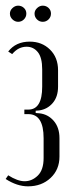

<svg xmlns="http://www.w3.org/2000/svg" viewBox="-20 -650 259 678"><path d="M79 8Q40 8 0 -18L9 -31Q42 -10 67 -10Q93 -10 113.5 -30Q134 -50 134 -92V-162Q134 -247 80 -247H66V-263H80Q129 -263 129 -344V-405Q129 -447 113.5 -466Q98 -485 74 -485Q60 -485 47.5 -479Q35 -473 23 -459L9 -468Q36 -503 85 -503Q128 -503 156.5 -475Q185 -447 185 -402V-344Q185 -308 166 -286Q147 -264 118 -260L106 -259V-251L118 -250Q149 -247 169.5 -223.5Q190 -200 190 -162V-97Q190 -51 158.5 -21.5Q127 8 79 8ZM15 -602Q15 -613 24 -621.5Q33 -630 44 -630Q56 -630 64.5 -622Q73 -614 73 -602Q73 -590 64.5 -581.5Q56 -573 44 -573Q33 -573 24 -581.5Q15 -590 15 -602ZM102 -602Q102 -613 111 -621.5Q120 -630 131 -630Q143 -630 151.5 -622Q160 -614 160 -602Q160 -590 151.5 -581.5Q143 -573 131 -573Q119 -573 110.5 -581.5Q102 -590 102 -602Z"/></svg>

Font: Moniqa Cond Heading
Style: Regular
Weight: 400
Width: 3
Designer: Rajesh Rajput
Foundry: Rajesh Rajput
Version: Version 1.000